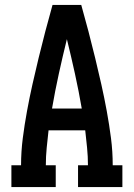

<svg xmlns="http://www.w3.org/2000/svg" viewBox="-20 -755 540 775"><path d="M26 0V-88H65Q65 -143 72 -197.5Q79 -252 89 -306.5Q99 -361 111 -414.5Q123 -468 136 -521.5Q149 -575 163 -628.5Q177 -682 192 -735H308Q323 -682 337 -628.5Q351 -575 364 -521.5Q377 -468 389 -414.5Q401 -361 411 -306.5Q421 -252 428 -197.5Q435 -143 435 -88H474V0H295V-88H335Q335 -123 331.5 -158.5Q328 -194 324 -229H176Q172 -194 168.5 -158.5Q165 -123 165 -88H205V0ZM190 -317H310Q298 -387 282.5 -457.5Q267 -528 250 -597Q233 -528 217.5 -457.5Q202 -387 190 -317Z"/></svg>

Font: Iosevka Curly Slab Semibold
Style: Regular
Weight: 600
Monospace: yes
Designer: Belleve Invis
Foundry: Belleve Invis
Version: Version 22.1.2; ttfautohint (v1.8.4)